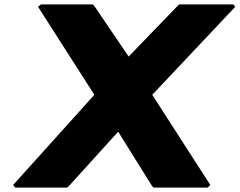

<svg xmlns="http://www.w3.org/2000/svg" viewBox="-20 -852 1097 879"><path d="M1048 -832H801L791 -823L569 -593L413 -823L405 -832H168L154 -821L412 -418L40 -5L50 7H287L297 -2L521 -249L675 -2L683 7H930L943 -5L677 -418L1057 -821Z"/></svg>

Font: Hussar Woodtype
Style: UltraObl
Weight: 900
Foundry: Cannot Into Space Fonts
Version: Version 1.07